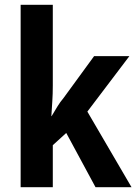

<svg xmlns="http://www.w3.org/2000/svg" viewBox="-20 -831 568 800"><path d="M200 -475Q200 -439 198 -410Q196 -381 194 -347H195Q210 -372 220 -388.5Q230 -405 245 -423L372 -597H519L344 -366L528 -51H378L256 -277L200 -226V-51H66V-811H200Z"/></svg>

Font: Noto Sans Tamil UI Condensed
Style: Bold
Weight: 700
Width: 3
Designer: Jelle Bosma - Monotype Design Team
Foundry: Monotype Imaging Inc.
Version: Version 2.004; ttfautohint (v1.8.4.7-5d5b)